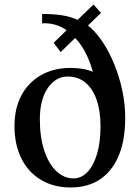

<svg xmlns="http://www.w3.org/2000/svg" viewBox="-20 -812 617 848"><path d="M292 16Q217 16 161 -17.5Q105 -51 74.5 -112Q44 -173 44 -255Q44 -333 74.5 -390.5Q105 -448 161 -480Q217 -512 292 -512Q322 -512 349 -507Q376 -502 399 -491L394 -482Q379 -539 356.5 -581.5Q334 -624 306 -650L323 -655L248 -582L217 -623L285 -689L283 -672Q257 -693 226.5 -702Q196 -711 166 -709V-750Q211 -751 254 -744.5Q297 -738 331 -720L312 -714L393 -792L426 -755L360 -691L363 -704Q399 -677 430 -631.5Q461 -586 484 -530Q507 -474 520 -413Q533 -352 533 -292Q533 -191 503.5 -122.5Q474 -54 420.5 -19Q367 16 292 16ZM305 -24Q339 -24 366 -52Q393 -80 408.5 -132Q424 -184 424 -254Q424 -321 407 -370.5Q390 -420 357.5 -447Q325 -474 279 -474Q226 -474 191 -423Q156 -372 156 -285Q156 -206 175.5 -147Q195 -88 229 -56Q263 -24 305 -24Z"/></svg>

Font: Wittgenstein Medium
Style: Regular
Weight: 500
Designer: Jörg Drees
Foundry: Jörg Drees
Version: Version 1.500